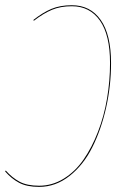

<svg xmlns="http://www.w3.org/2000/svg" viewBox="-28 -710 495 739"><path d="M248.5 -689.9Q319.8 -689.9 359.6 -633.3Q399.4 -576.7 399.4 -467.3Q399.4 -379.9 380.4 -295.4Q361.3 -210.9 327.1 -142.8Q293 -74.7 239.5 -32.7Q186 9.3 122.6 9.3Q75.2 9.3 45.4 -6.6Q15.6 -22.5 -8.3 -50.3L-5.9 -53.7Q18.1 -26.4 47.1 -10.7Q76.2 4.9 122.6 4.9Q172.9 4.9 217 -22.2Q261.2 -49.3 293.5 -95.7Q325.7 -142.1 349.1 -202.6Q372.6 -263.2 384 -330.8Q395.5 -398.4 395.5 -467.3Q395.5 -575.2 356.7 -630.6Q317.9 -686 248.5 -686Q204.6 -686 171.6 -672.1Q138.7 -658.2 102.1 -629.9L100.6 -633.3Q136.2 -661.6 169.9 -675.8Q203.6 -689.9 248.5 -689.9Z"/></svg>

Font: Fira Sans Compressed Four
Style: Italic
Weight: 100
Width: 3
Italic angle: -8°
Designer: Carrois Corporate & Edenspiekermann AG
Foundry: Carrois Corporate GbR & Edenspiekermann AG
Version: Version 4.203;PS 004.203;hotconv 1.0.88;makeotf.lib2.5.64775